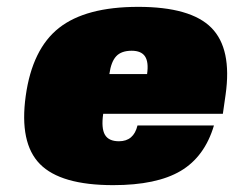

<svg xmlns="http://www.w3.org/2000/svg" viewBox="-20 -530 683 560"><path d="M630 -198H281Q275 -156 286 -137Q297 -118 327 -118Q370 -118 381 -164H604Q577 -73 507 -31.5Q437 10 310 10Q157 10 96.5 -51.5Q36 -113 55 -250Q74 -387 152 -448.5Q230 -510 383 -510Q536 -510 596.5 -449Q657 -388 638 -254ZM364 -382Q334 -382 319 -366Q304 -350 299 -314H409Q414 -349 403 -365.5Q392 -382 364 -382Z"/></svg>

Font: Fivo Sans Modern ExtBlk
Style: Regular
Weight: 900
Designer: Alexander Slobzheninov
Foundry: Alexander Slobzheninov
Version: 1.0